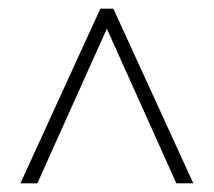

<svg xmlns="http://www.w3.org/2000/svg" viewBox="-20 -739 493 442"><path d="M211 -719 27 -317H66L226 -673L386 -317H425L241 -719Z"/></svg>

Font: Noto Sans Gurmukhi UI Condensed ExtraLight
Style: Regular
Weight: 200
Width: 3
Designer: Jelle Bosma - Monotype Design Team
Foundry: Monotype Imaging Inc.
Version: Version 2.004